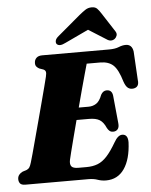

<svg xmlns="http://www.w3.org/2000/svg" viewBox="-64 -989 827 1055"><g transform="rotate(-5 349.5 -462.0)"><path d="M382 0H35Q13 0 5.2 -9.5Q-2.5 -19 -2.5 -33.5Q-2.5 -47.5 5.5 -57.5Q13.5 -67.5 25 -72.5L48 -80Q58 -84 63.5 -92.2Q69 -100.5 74.5 -119Q78.5 -131.5 87.8 -165.5Q97 -199.5 109.5 -246Q122 -292.5 135.8 -343.8Q149.5 -395 162.2 -443Q175 -491 184.5 -527.8Q194 -564.5 198 -581Q203 -601 200 -609.5Q197 -618 187 -622L165.5 -629.5Q157 -634 150.8 -641Q144.5 -648 144.5 -660.5Q144.5 -678 155.5 -689Q166.5 -700 188 -700H556.5Q590.5 -700 611 -708.5Q631.5 -717 650 -717Q684.5 -717 690.5 -677L699.5 -519Q705 -479.5 672 -474.5Q655 -472 642.2 -481Q629.5 -490 620 -517.5Q600.5 -584 574.5 -608.5Q548.5 -633 501.5 -633H427.5Q423.5 -619 413.5 -583.2Q403.5 -547.5 390.2 -498.5Q377 -449.5 363 -396.5H417.5Q441 -396.5 460 -408.8Q479 -421 492 -456Q504 -477.5 524 -477.5Q553 -477.5 557 -445L572 -292.5Q574.5 -269.5 565.2 -258.8Q556 -248 540 -248Q528 -248 520.2 -254.5Q512.5 -261 507 -271.5Q493 -304 472.2 -316.8Q451.5 -329.5 413.5 -329.5H345Q332 -279.5 320.2 -234.8Q308.5 -190 300.5 -158Q292.5 -126 290 -114.5Q285 -90.5 294 -78.8Q303 -67 332 -67H377Q412 -67 439 -77.5Q466 -88 490.2 -114.5Q514.5 -141 542.5 -189Q564 -227 587.5 -227Q619.5 -227 619 -182.5Q615 -89.5 578.8 -37Q542.5 15.5 478 15.5Q454 15.5 432.2 7.8Q410.5 0 382 0ZM322.5 -757.5Q287 -739 272.5 -755Q267 -762 269.5 -773.8Q272 -785.5 287.5 -798L411.5 -902.5Q431.5 -919 446.8 -929Q462 -939 481.5 -939Q501 -939 511 -929Q521 -919 531.5 -902.5L600.5 -796Q608.5 -783.5 604.5 -772.2Q600.5 -761 592.5 -755Q571 -740 547 -757.5L451 -818Z"/></g></svg>

Font: Fraunces 72pt Soft Black
Style: Italic
Weight: 900
Italic angle: -16°
Version: Version 1.000;[b76b70a41]